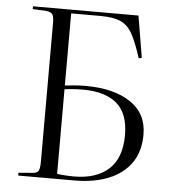

<svg xmlns="http://www.w3.org/2000/svg" viewBox="-52 -778 730 825"><g transform="rotate(5 312.5 -365.0)"><path d="M57 0V-12L118 -17Q137 -18 143 -28.5Q149 -39 149 -68V-667Q149 -693 142.5 -703Q136 -713 116 -715L57 -718V-730H512L542 -550L529 -547Q508 -613 488 -649.5Q468 -686 436.5 -700Q405 -714 350 -714H223V-403Q243 -405 264.5 -407Q286 -409 312 -409Q434 -409 506 -361Q578 -313 578 -222Q578 -148 543 -99Q508 -50 445.5 -25Q383 0 299 0ZM296 -17Q392 -17 445.5 -65.5Q499 -114 499 -213Q499 -306 448.5 -349Q398 -392 304 -392Q277 -392 257.5 -390.5Q238 -389 223 -387V-22Q233 -20 254.5 -18.5Q276 -17 296 -17Z"/></g></svg>

Font: Literata 72pt Light
Style: Regular
Weight: 300
Designer: Latin by Veronika Burian and Jose Scaglione. Greek by Irene Vlachou. Cyrillic by Vera Evstafieva.
Foundry: TypeTogether
Version: Version 3.002